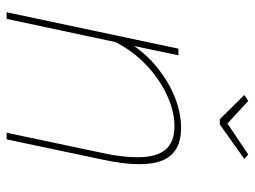

<svg xmlns="http://www.w3.org/2000/svg" viewBox="-115 -655 770 580"><g transform="rotate(90 270.0 -365.0)"><path d="M127 -519H147L119 -385Q148 -427 189 -459Q230 -491 276 -509Q322 -527 366 -527Q403 -527 427.5 -513.5Q452 -500 464 -472Q476 -444 476 -401Q476 -377 472.5 -349Q469 -321 462 -289L401 0H381L442 -289Q449 -321 452 -347.5Q455 -374 455 -396Q455 -453 432 -480Q409 -507 362 -507Q315 -507 265.5 -483.5Q216 -460 174 -419.5Q132 -379 107 -328L37 0H17ZM267 -718 285 -730 353 -667 447 -730 460 -718 356 -644H340Z"/></g></svg>

Font: Raleway Thin Thin
Style: Italic
Weight: 250
Italic angle: -12°
Version: Version 4.026